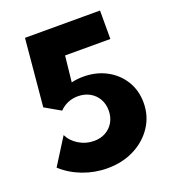

<svg xmlns="http://www.w3.org/2000/svg" viewBox="-136 -834 851 951"><g transform="rotate(-20 289.5 -358.5)"><path d="M31.7 -74.7 119.6 -214.4Q136.7 -179.2 173.3 -157.2Q210 -135.3 252 -135.3Q287.1 -135.3 314 -150.4Q340.8 -165.5 356 -192.1Q371.1 -218.8 371.1 -252.9Q371.1 -287.6 355.7 -314.2Q340.3 -340.8 313 -356Q285.6 -371.1 250.5 -371.1Q222.7 -371.1 198.2 -360.8Q173.8 -350.6 154.3 -330.6L71.8 -377.9L104.5 -732.4H500V-582.5H261.2L246.6 -445.8Q276.9 -453.1 309.6 -453.1Q377.4 -453.1 431.2 -424.3Q484.9 -395.5 515.9 -345.2Q546.9 -294.9 546.9 -230Q546.9 -160.6 510.5 -105.2Q474.1 -49.8 411.4 -17.6Q348.6 14.6 268.6 14.6Q202.1 14.6 140.1 -8.8Q78.1 -32.2 31.7 -74.7Z"/></g></svg>

Font: Kumbh Sans ExtraBold
Style: Regular
Weight: 800
Version: Version 1.005